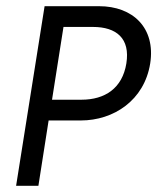

<svg xmlns="http://www.w3.org/2000/svg" viewBox="-20 -600 508 620"><path d="M32 0H104L137 -211H241C347 -211 446 -276 465 -395C483 -510 409 -580 300 -580H124ZM148 -278 185 -513H280C356 -513 401 -476 388 -395C375 -315 319 -278 243 -278Z"/></svg>

Font: Charger Pro
Style: NarObl
Weight: 400
Designer: Jasper
Foundry: Cannot Into Space Fonts
Version: Version 1.09